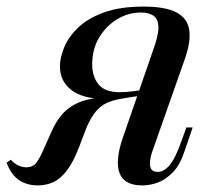

<svg xmlns="http://www.w3.org/2000/svg" viewBox="-89 -549 652 583"><path d="M375 -394Q392 -440 392 -465Q392 -490 378 -500.5Q364 -511 339 -511Q300 -511 266.5 -490.5Q233 -470 212 -435Q191 -400 191 -353Q191 -317 210 -293Q229 -269 275 -269Q293 -269 317 -272Q341 -275 357 -279L359 -266Q332 -257 295.5 -253Q259 -249 226 -249Q163 -249 128 -275.5Q93 -302 93 -348Q93 -374 106 -405.5Q119 -437 148 -465Q177 -493 226 -511Q275 -529 347 -529Q413 -529 446.5 -511.5Q480 -494 485.5 -458.5Q491 -423 472 -369L372 -85Q368 -73 366.5 -59Q365 -45 370 -36Q375 -27 390 -27Q409 -27 426.5 -48Q444 -69 462 -121L477 -162H496L471 -89Q458 -49 436.5 -26.5Q415 -4 391 5Q367 14 343 14Q288 14 274 -23.5Q260 -61 284 -131ZM-56 -64Q-47 -53 -34 -47Q-21 -41 -10 -41Q11 -41 21 -54.5Q31 -68 40 -88L70 -155Q90 -197 116 -217.5Q142 -238 173 -245.5Q204 -253 236 -255Q264 -257 289 -261Q314 -265 339 -268L335 -258Q300 -253 275.5 -248.5Q251 -244 233.5 -235.5Q216 -227 202.5 -211Q189 -195 175 -165L151 -102Q134 -58 115 -32.5Q96 -7 74 3.5Q52 14 26 14Q-7 14 -31 -2Q-55 -18 -69 -55Z"/></svg>

Font: Playfair Display Medium
Style: Italic
Weight: 500
Italic angle: -14°
Designer: Claus Eggers Sørensen
Foundry: Claus Eggers Sørensen
Version: Version 1.203